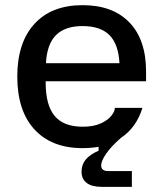

<svg xmlns="http://www.w3.org/2000/svg" viewBox="-20 -564 631 744"><path d="M296 101Q296 74 312 54.5Q328 35 362 20V5Q330 10 300 10Q180 10 113.5 -62.5Q47 -135 47 -267Q47 -399 113.5 -471.5Q180 -544 300 -544Q417 -544 481.5 -477Q546 -410 546 -287V-249H157V-244Q157 -156 192 -114.5Q227 -73 300 -73Q343 -73 371 -86Q399 -99 412 -116Q425 -133 425 -145V-146H532Q508 -69 449 -30Q410 4 391 32Q372 60 372 77Q372 99 400 99H491V160H373Q336 160 316 145Q296 130 296 101ZM443 -319Q439 -393 404 -428Q369 -463 300 -463Q232 -463 197 -428Q162 -393 158 -319Z"/></svg>

Font: Mozilla Text BETA Medium
Style: Regular
Weight: 500
Designer: Studio DRAMA
Foundry: Studio DRAMA
Version: Version 0.100